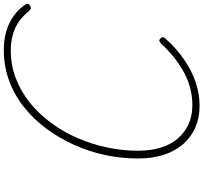

<svg xmlns="http://www.w3.org/2000/svg" viewBox="-50 -1005 1074 1014"><g transform="rotate(-90 487.0 -498.0)"><path d="M436 19Q371 19 319.5 -4Q268 -27 231.5 -69.5Q195 -112 176 -172Q157 -232 157 -307Q157 -395 175.5 -481Q194 -567 230 -646Q266 -725 316 -792Q366 -859 430 -909.5Q494 -960 570 -987.5Q646 -1015 730 -1015Q783 -1015 828 -1002Q873 -989 909 -963.5Q945 -938 971 -900Q976 -892 973.5 -885.5Q971 -879 959 -874Q952 -870 947 -873Q942 -876 932 -886Q894 -933 843.5 -955.5Q793 -978 728 -978Q650 -978 580.5 -951.5Q511 -925 452 -877.5Q393 -830 345.5 -766Q298 -702 265.5 -627Q233 -552 215.5 -470.5Q198 -389 198 -306Q198 -241 214 -187.5Q230 -134 262 -96.5Q294 -59 338.5 -39Q383 -19 439 -19Q482 -19 524.5 -29.5Q567 -40 608 -61.5Q649 -83 689 -114.5Q729 -146 765 -186Q773 -192 778 -193.5Q783 -195 791 -188Q799 -181 798 -175Q797 -169 790 -161Q737 -102 678.5 -62Q620 -22 559 -1.5Q498 19 436 19Z"/></g></svg>

Font: Playwrite MX Thin
Style: Regular
Weight: 250
Designer: Veronika Burian, José Scaglione
Foundry: TypeTogether
Version: Version 1.002